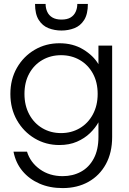

<svg xmlns="http://www.w3.org/2000/svg" viewBox="-20 -729 660 981"><path d="M300 232Q234 232 181.5 209Q129 186 94.5 144.5Q60 103 49 46H118Q135 101 184 136Q233 171 300 171Q352 171 393.5 148.5Q435 126 459 81Q483 36 483 -29V-104Q467 -75 439.5 -48.5Q412 -22 373 -5Q334 12 283 12Q214 12 157 -22Q100 -56 66.5 -115Q33 -174 33 -249Q33 -324 66.5 -382.5Q100 -441 157 -474.5Q214 -508 284 -508Q353 -508 405 -476.5Q457 -445 483 -401V-496H553V-29Q553 51 521 109.5Q489 168 432 200Q375 232 300 232ZM292 -49Q345 -49 387.5 -74Q430 -99 454.5 -144.5Q479 -190 479 -249Q479 -309 454.5 -353.5Q430 -398 387.5 -422.5Q345 -447 292 -447Q239 -447 196.5 -422.5Q154 -398 129.5 -353.5Q105 -309 105 -249Q105 -190 129.5 -144.5Q154 -99 196.5 -74Q239 -49 292 -49ZM294 -573Q259 -573 228 -585Q197 -597 178 -627Q159 -657 159 -709H213Q213 -687 221.5 -668.5Q230 -650 248 -639.5Q266 -629 294 -629Q323 -629 340.5 -639.5Q358 -650 366.5 -668.5Q375 -687 375 -709H429Q429 -657 410 -627Q391 -597 360 -585Q329 -573 294 -573Z"/></svg>

Font: Host Grotesk Light
Style: Regular
Weight: 300
Designer: Doukan Karapınar
Foundry: Element Type
Version: Version 1.003